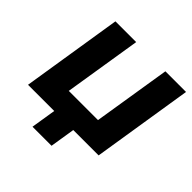

<svg xmlns="http://www.w3.org/2000/svg" viewBox="-217 -900 1269 1269"><g transform="rotate(45 417.5 -265.0)"><path d="M264 175 292 0H47L159 -705H353L266 -162H539L626 -705H819L707 0H470L442 175Z"/></g></svg>

Font: Nunito Sans 6pt Black
Style: Italic
Weight: 900
Italic angle: -9°
Version: Version 3.101;gftools[0.9.27]